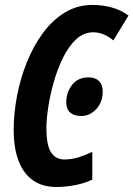

<svg xmlns="http://www.w3.org/2000/svg" viewBox="-20 -744 538 774"><path d="M207 9.8Q150.9 9.8 112.5 -17.3Q74.2 -44.4 54.7 -95.9Q35.2 -147.5 35.2 -220.2Q35.2 -285.6 48.3 -355.7Q61.5 -425.8 87.6 -491.5Q113.8 -557.1 152.1 -609.6Q190.4 -662.1 240.7 -693.1Q291 -724.1 353 -724.1Q392.6 -724.1 429.9 -714.1Q467.3 -704.1 498 -681.2L437 -581.1Q417 -597.7 397 -605.7Q377 -613.8 356 -613.8Q316.9 -613.8 286.4 -585Q255.9 -556.2 233.4 -510Q210.9 -463.9 196 -410.9Q181.2 -357.9 174.1 -309.1Q167 -260.3 167 -227.1Q167 -160.6 185.1 -130.9Q203.1 -101.1 240.2 -101.1Q267.6 -101.1 295.7 -109.6Q323.7 -118.2 352.1 -131.8V-20Q319.3 -4.4 280.8 2.7Q242.2 9.8 207 9.8ZM308.1 -276.4Q278.8 -276.4 262.9 -290.3Q247.1 -304.2 247.1 -332Q247.1 -371.1 270.5 -401.6Q293.9 -432.1 336.9 -432.1Q364.3 -432.1 379.2 -417.2Q394 -402.3 394 -376Q394 -331.5 367.9 -304Q341.8 -276.4 308.1 -276.4Z"/></svg>

Font: Open Sans Condensed
Style: Italic
Weight: 400
Width: 3
Italic angle: -12°
Designer: Monotype Design Team
Foundry: Monotype Imaging Inc.
Version: Version 3.000